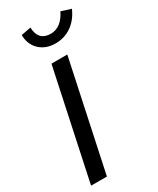

<svg xmlns="http://www.w3.org/2000/svg" viewBox="-233 -1002 882 1071"><g transform="rotate(-30 208.5 -466.5)"><path d="M16 0 165 -700H267L118 0ZM246 -846Q280 -846 307.5 -867Q335 -888 354 -928L417 -908Q391 -849 345.5 -817.5Q300 -786 243 -786Q180 -786 141 -823Q102 -860 101 -921L164 -933Q165 -890 186 -868Q207 -846 246 -846Z"/></g></svg>

Font: Red Hat Display Medium
Style: Italic
Weight: 500
Italic angle: -12°
Designer: Pentagram / MCKL
Foundry: Pentagram / MCKL
Version: Version 1.003; Red Hat Display Medium Italic